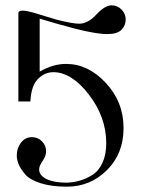

<svg xmlns="http://www.w3.org/2000/svg" viewBox="-20 -701 542 721"><path d="M104 -654 193 -627Q253 -612 277 -612Q310 -612 342 -646.5Q374 -681 399 -681Q421 -681 436.5 -665Q452 -649 452 -628Q452 -606 436.5 -589.5Q421 -573 382 -573Q329 -573 197 -611L129 -631V-432Q179 -461 228 -461Q311 -461 377.5 -389.5Q444 -318 444 -220Q444 -124 381.5 -62Q319 0 231 0Q172 0 131 -13.5Q90 -27 73 -48Q56 -69 49.5 -85.5Q43 -102 43 -117Q43 -145 59 -165.5Q75 -186 100 -186Q122 -186 137.5 -170.5Q153 -155 153 -133Q153 -115 140 -96.5Q127 -78 127 -65Q127 -42 155 -28.5Q183 -15 231 -15Q256 -16 279 -22.5Q302 -29 326 -43.5Q350 -58 364.5 -89Q379 -120 379 -163Q379 -261 314 -345.5Q249 -430 180 -430Q148 -430 122.5 -404.5Q97 -379 94 -319V-320H49V-652Q49 -661 66 -661Q78 -661 104 -654Z"/></svg>

Font: kawoszeh
Style: Medium
Weight: 500
Version: Version 000.030